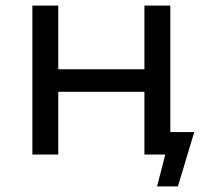

<svg xmlns="http://www.w3.org/2000/svg" viewBox="-20 -549 741 682"><path d="M670 -80H585V-529H493V-303H187V-529H95V0H187V-223H493V0H567L538 113H612Z"/></svg>

Font: Montserrat-Alt1 Med
Style: Regular
Weight: 500
Designer: Differentunic
Foundry: Differentunic
Version: Version 7.222